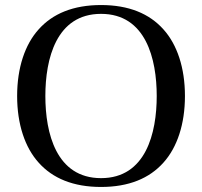

<svg xmlns="http://www.w3.org/2000/svg" viewBox="-20 -727 802 762"><path d="M48 -346C48 -234 79 -142 133 -82C189 -19 271 15 381 15C491 15 573 -19 629 -82C683 -142 714 -234 714 -346C714 -458 683 -550 629 -610C573 -673 491 -707 381 -707C271 -707 189 -673 133 -610C79 -550 48 -458 48 -346ZM160 -346C160 -493 203 -672 381 -672C559 -672 602 -493 602 -346C602 -199 559 -20 381 -20C203 -20 160 -199 160 -346Z"/></svg>

Font: Lingua Franca
Style: Regular
Weight: 400
Version: Version 1.19